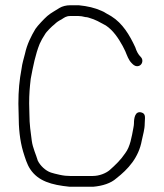

<svg xmlns="http://www.w3.org/2000/svg" viewBox="-20 -706 623 731"><path d="M522 -474.5C522 -480.2 520 -485 516 -489C505.9 -499.1 500.3 -510.1 495 -526C473.2 -573.2 446.5 -617.4 404 -644L383 -656C378.3 -659.3 372.7 -662.3 366 -665C340.5 -676.3 313.8 -682.6 280 -686H247C232.2 -686 217.3 -682.2 207 -676C191.4 -665.6 174.1 -657.3 160 -645C148.9 -635.3 123.5 -608.8 115 -596C98.5 -568.5 82.8 -537.5 75 -501C70.6 -483.2 64.5 -465 62 -444C53.9 -401 50 -361.6 50 -311C50.7 -296.3 51 -282.7 51 -270C51 -217.4 55.5 -171.6 68 -129C75.7 -104.4 82.6 -80.6 95 -62C125.3 -16.5 175.6 -1.9 245 5H335C370.6 1.8 402.1 -8.2 423 -27C467.3 -61.5 508.3 -105.8 520 -172C524.3 -193.7 531 -212.7 531 -236C531 -255.1 537.4 -273.1 518 -278C494.4 -283.9 490 -256.8 490 -236C490 -232 489.3 -226.7 488 -220C481.2 -183.6 475.7 -147.9 457 -123C440.2 -97.8 419.1 -77.4 397 -58C382.7 -46.1 358 -36 333 -36H247C240.3 -36.7 234 -37 228 -37C215 -38.3 198.5 -42.4 188 -45L174 -49C152.6 -56.1 133.1 -75.8 124 -94C117.5 -116.7 104.6 -142.8 101 -170C96.9 -201 92 -233 92 -270C92 -282.7 91.7 -296.7 91 -312C91 -348 93.2 -373.5 97 -406C106.2 -454.9 114.8 -498.5 131 -539L140 -557C143.3 -562.3 147 -568.3 151 -575C155.9 -584.7 179.1 -607.3 187 -613C195.2 -621.2 203.5 -626.8 214 -632C224 -638.3 231.5 -645 247 -645H279C283.7 -644.3 287.7 -644 291 -644C295.7 -642.7 300.3 -641.7 305 -641C309 -641 313 -640.3 317 -639C345.5 -630.9 358.6 -622 383 -609C410.9 -590.4 430.8 -560.6 447 -531L457 -511C464.1 -493.9 469.6 -477.4 481 -466C486.6 -460.4 492 -454 502.5 -454C513.8 -454 522 -463.3 522 -474.5Z"/></svg>

Font: HoneyBee
Style: SeLit
Weight: 300
Foundry: Cannot Into Space Fonts
Version: Version 0.89